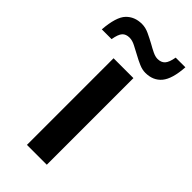

<svg xmlns="http://www.w3.org/2000/svg" viewBox="-274 -774 828 828"><g transform="rotate(45 140.5 -360.0)"><path d="M199.7 -528.3V0H78.6V-528.3ZM219.7 -580.6Q200.7 -580.6 180.7 -589.4Q160.6 -598.1 141.1 -608.9Q120.1 -620.1 100.8 -630.1Q81.5 -640.1 64.9 -640.1Q43 -640.1 31.5 -627.4Q20 -614.7 14.2 -580.6H-45.4Q-39.1 -661.6 -11.5 -690.7Q16.1 -719.7 61 -719.7Q82.5 -719.7 105 -709.2Q127.4 -698.7 148.9 -687Q167.5 -676.3 184.3 -668.2Q201.2 -660.2 214.8 -660.2Q236.3 -660.2 248.3 -673.1Q260.3 -686 266.1 -719.7H325.2Q320.3 -644.5 293.7 -612.5Q267.1 -580.6 219.7 -580.6Z"/></g></svg>

Font: Arimo SemiBold
Style: Regular
Weight: 600
Designer: Steve Matteson
Foundry: Monotype Imaging Inc.
Version: Version 1.33